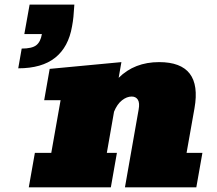

<svg xmlns="http://www.w3.org/2000/svg" viewBox="-20 -797 925 817"><path d="M102.5 0 128.4 -146.5H198.2L237.8 -370.6H168L191.4 -503.9L496.6 -532.7L484.9 -465.8Q552.2 -532.7 657.2 -532.7Q842.3 -532.7 807.6 -336.4L773.9 -146.5H841.3L815.4 0H511.7L569.8 -330.1Q575.2 -358.9 566.7 -372.6Q558.1 -386.2 540.5 -386.2Q519.5 -386.2 499 -370.1Q478.5 -354 465.3 -321.8L434.6 -146.5H477.5L451.7 0ZM57.6 -506.3 72.3 -590.3Q116.2 -590.3 134.5 -604.7Q152.8 -619.1 158.2 -651.9H83.5L106 -777.3H296.4Q294.4 -746.1 292.5 -725.8Q290.5 -705.6 286.6 -685.1Q271.5 -596.7 214.8 -551.5Q158.2 -506.3 57.6 -506.3Z"/></svg>

Font: Bevan
Style: Italic
Weight: 400
Italic angle: -10°
Designer: Vernon Adams
Foundry: Vernon Adams
Version: Version 2.100; ttfautohint (v1.8.3)